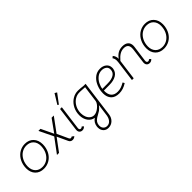

<svg xmlns="http://www.w3.org/2000/svg" viewBox="97 -1813 3160 3160"><g transform="rotate(-45 1677.0 -232.5)"><path d="M22 -204Q22 -226 25 -248Q35 -323 72 -381.5Q109 -440 166.5 -472.5Q224 -505 292 -505Q385 -505 441 -446Q497 -387 497 -289Q497 -268 494 -245Q484 -170 447.5 -112.5Q411 -55 353.5 -23Q296 9 227 9Q133 9 77.5 -49Q22 -107 22 -204ZM454 -253Q457 -273 457 -292Q457 -372 412 -419.5Q367 -467 290 -467Q233 -467 185 -439Q137 -411 105.5 -360.5Q74 -310 65 -245Q62 -224 62 -206Q62 -125 107 -77Q152 -29 229 -29Q286 -29 334.5 -57Q383 -85 414.5 -136Q446 -187 454 -253Z M752 -280 908 -497H959L778 -251L869 -55Q874 -45 880.5 -40Q887 -35 897 -35Q912 -35 922 -45L958 -18Q931 8 896 8Q851 8 832 -33L746 -218L585 -1H537L721 -249L601 -497H649Z M1092 -63Q1092 -45 1101 -36.5Q1110 -28 1124 -28Q1141 -28 1156 -45L1184 -21Q1159 10 1121 10Q1090 10 1071 -9Q1052 -28 1052 -61Q1052 -72 1053 -78L1108 -500H1149L1093 -75Q1092 -71 1092 -63ZM1123 -578 1229 -750 1267 -727 1144 -563Z M1331 156Q1331 141 1332 133Q1343 49 1410 7Q1342 -2 1300 -60.5Q1258 -119 1258 -204Q1258 -227 1261 -249Q1271 -322 1309 -380.5Q1347 -439 1404.5 -472.5Q1462 -506 1529 -506Q1566 -506 1589 -503L1650 -496H1698L1615 133Q1606 201 1561 243Q1516 285 1453 285Q1398 285 1364.5 249Q1331 213 1331 156ZM1540 -74Q1571 -98 1591.5 -126.5Q1612 -155 1615 -178L1653 -462L1553 -468H1522Q1469 -468 1421 -439Q1373 -410 1341 -359Q1309 -308 1301 -245Q1299 -233 1299 -209Q1299 -159 1316 -118Q1333 -77 1363.5 -53.5Q1394 -30 1433 -30Q1458 -30 1486 -41.5Q1514 -53 1540 -74ZM1576 123 1605 -93Q1581 -58 1540 -26Q1524 -14 1476 12Q1447 27 1444 30Q1410 52 1392.5 76.5Q1375 101 1371 135Q1370 141 1370 153Q1370 194 1395 220.5Q1420 247 1459 247Q1503 247 1534 214.5Q1565 182 1576 123Z M1789 -182Q1789 -206 1792 -231Q1801 -300 1832 -362.5Q1863 -425 1916 -465Q1969 -505 2040 -505Q2108 -505 2152 -469Q2196 -433 2196 -373Q2196 -360 2195 -353Q2185 -281 2123 -243Q2061 -205 1962 -205L1832 -204Q1829 -120 1866.5 -74.5Q1904 -29 1981 -29Q2025 -29 2063.5 -42.5Q2102 -56 2144 -81L2162 -50Q2074 9 1980 9Q1885 9 1837 -42.5Q1789 -94 1789 -182ZM2156 -374Q2156 -420 2122.5 -443.5Q2089 -467 2042 -467Q1982 -467 1936.5 -430Q1891 -393 1865 -340.5Q1839 -288 1835 -242L1965 -243Q2048 -243 2102 -275Q2156 -307 2156 -374Z M2751 -21Q2726 10 2688 10Q2656 10 2637 -9.5Q2618 -29 2618 -63Q2618 -73 2619 -78L2653 -338Q2655 -350 2655 -371Q2655 -467 2556 -467Q2507 -467 2463 -441.5Q2419 -416 2369 -357L2322 0H2281L2329 -361Q2332 -384 2332 -401Q2332 -426 2326.5 -444Q2321 -462 2309 -480L2338 -505Q2357 -484 2366.5 -456.5Q2376 -429 2374 -401Q2414 -456 2459 -480.5Q2504 -505 2562 -505Q2628 -505 2663.5 -473.5Q2699 -442 2699 -384Q2699 -375 2697 -357L2659 -75Q2656 -51 2665 -39.5Q2674 -28 2690 -28Q2708 -28 2723 -45Z M2817 -204Q2817 -226 2820 -248Q2830 -323 2867 -381.5Q2904 -440 2961.5 -472.5Q3019 -505 3087 -505Q3180 -505 3236 -446Q3292 -387 3292 -289Q3292 -268 3289 -245Q3279 -170 3242.5 -112.5Q3206 -55 3148.5 -23Q3091 9 3022 9Q2928 9 2872.5 -49Q2817 -107 2817 -204ZM3249 -253Q3252 -273 3252 -292Q3252 -372 3207 -419.5Q3162 -467 3085 -467Q3028 -467 2980 -439Q2932 -411 2900.5 -360.5Q2869 -310 2860 -245Q2857 -224 2857 -206Q2857 -125 2902 -77Q2947 -29 3024 -29Q3081 -29 3129.5 -57Q3178 -85 3209.5 -136Q3241 -187 3249 -253Z"/></g></svg>

Font: Bellota Light
Style: Italic
Weight: 300
Italic angle: -7.5°
Designer: Kemie Guaida
Foundry: Kemie Guaida
Version: Version 4.001